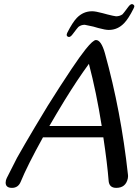

<svg xmlns="http://www.w3.org/2000/svg" viewBox="-20 -909 670 929"><path d="M472.2 -299.3Q446.3 -462.9 410.2 -600.1Q356 -526.4 291 -420.9Q253.9 -359.9 218.8 -299.3ZM599.1 -64Q599.6 -60.1 599.6 -56.6Q599.6 -51.3 598.6 -46.4Q588.9 0 542.5 0Q509.8 0 505.9 -31.2Q499 -118.7 480 -244.6H188Q111.3 -106 80.1 -29.3Q67.9 0 38.1 0Q7.3 0 7.3 -25.4Q7.3 -30.8 8.8 -37.1L12.7 -47.4Q58.6 -137.2 62.5 -145.5Q99.1 -210.4 149.4 -294.9Q212.4 -401.9 268.6 -487.8Q295.4 -529.3 326.7 -576.2Q368.2 -638.2 394.5 -670.9Q430.2 -715.3 444.3 -715.3Q469.7 -715.3 487.8 -650.9Q565.4 -372.1 599.1 -64ZM332 -744.1Q321.8 -730 313.5 -730Q311 -730 308.6 -731.4Q302.7 -734.4 302.7 -740.2Q302.7 -741.7 303.2 -743.7Q303.2 -745.1 304.2 -747.1L306.2 -752Q331.1 -800.8 351.6 -822.3Q382.8 -854.5 425.3 -854.5H426.8Q442.4 -854.5 477.1 -845.2Q481 -844.2 500.5 -838.9L525.4 -833Q538.1 -830.1 541.5 -830.1Q559.1 -830.1 572.8 -839.8Q576.7 -843.3 600.1 -875Q610.4 -889.2 618.7 -889.2Q621.1 -889.2 623 -887.7Q629.9 -884.8 629.9 -878.4Q629.9 -876.5 629.4 -875Q628.9 -873.5 627.9 -871.6L626 -867.2Q601.6 -818.4 580.6 -796.9Q549.3 -764.2 506.8 -764.2H505.4Q489.7 -764.2 455.6 -773.4Q451.2 -774.4 431.6 -780.3L406.7 -785.6Q394 -788.6 390.1 -789.1Q372.6 -789.1 359.4 -778.8Q355.5 -775.4 332 -744.1Z"/></svg>

Font: inglobal
Style: Italic
Weight: 400
Italic angle: -12°
Designer: Andrey Kochetov, Denis Davydov, Evgeny Yurtaev
Foundry: inglobal
Version: Version 1.00 September 25, 2014, initial release